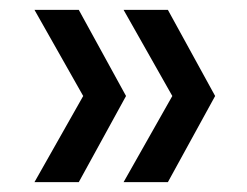

<svg xmlns="http://www.w3.org/2000/svg" viewBox="-20 -490 502 390"><path d="M231 -120 330 -295 231 -470H321L417 -295L321 -120ZM50 -120 149 -295 50 -470H140L236 -295L140 -120Z"/></svg>

Font: Parkinsans
Style: Regular
Weight: 400
Designer: Red Stone, Indian Type Foundry
Foundry: Indian Type Foundry
Version: Version 1.000